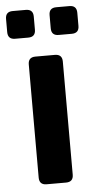

<svg xmlns="http://www.w3.org/2000/svg" viewBox="-60 -735 389 768"><g transform="rotate(-5 135.0 -351.0)"><path d="M95.7 0Q66.4 0 66.4 -29.3V-483.4Q66.4 -512.7 95.7 -512.7H173.8Q203.1 -512.7 203.1 -483.4V-29.3Q203.1 0 173.8 0ZM21 -590.8Q-8.3 -590.8 -8.3 -620.1V-672.9Q-8.3 -702.1 21 -702.1H73.7Q103 -702.1 103 -672.9V-620.1Q103 -590.8 73.7 -590.8ZM195.8 -590.8Q166.5 -590.8 166.5 -620.1V-672.9Q166.5 -702.1 195.8 -702.1H248.5Q277.8 -702.1 277.8 -672.9V-620.1Q277.8 -590.8 248.5 -590.8Z"/></g></svg>

Font: Istok
Style: Bold
Weight: 700
Designer: Andrey V. Panov
Foundry: Andrey V. Panov
Version: Version 1.0.1